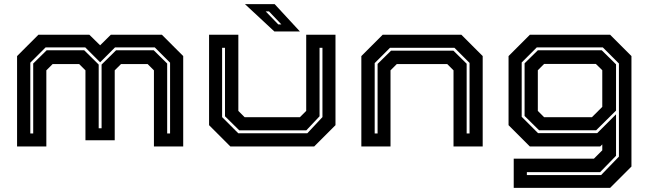

<svg xmlns="http://www.w3.org/2000/svg" viewBox="-20 -708 3142 928"><path d="M62.5 0V-437L165.5 -540H412L464 -489L515.5 -540H762.5L865.5 -437V0H724V-368L693.5 -398.5H565L534.5 -368V-30H393V-368L362.5 -398.5H234.5L204 -368V0ZM126.5 -63H140.5V-401L205.5 -465H387L457 -396V-88H471V-396L541 -465H723L788 -401V-63H802V-405L728 -479H536L464 -407L392 -479H200.5L126.5 -405Z M1093.5 0 990.5 -103V-540H1132V-172L1162.5 -141.5H1429.5L1460 -172V-540H1601.5V-103L1498.5 0ZM1131.5 -64H1465.5L1538.5 -142V-477H1524.5V-146L1460.5 -78H1136.5L1067.5 -146V-477H1053.5V-142ZM1429.5 -556H1306L1164 -688H1307.5ZM1340 -590 1280 -653H1264L1325 -590Z M1726.5 0V-437L1829.5 -540H2210L2313 -437V0H2172V-368L2141.5 -398.5H1898L1867.5 -368V0ZM1791 -63H1805V-399L1870 -463H2171.5L2235.5 -400V-63H2249.5V-404L2176.5 -477H1865L1791 -403Z M2463 200V59H2850.5L2891 18.5V-10L2881 0H2541L2438 -103V-437L2541 -540H2929L3032 -437V97L2929 200ZM2526.5 138H2885.5L2971.5 49V-401L2893.5 -479H2574.5L2501.5 -406V-143.5L2580.5 -64.5H2866.5L2957.5 -155.5V45L2880.5 124H2526.5ZM2585.5 -78.5 2515.5 -147.5V-402L2579.5 -465H2888.5L2957.5 -397V-173.5L2861.5 -78.5ZM2610 -141.5H2841L2891 -191.5V-368.5L2860 -399H2610L2579.5 -368.5V-172Z"/></svg>

Font: Tourney Expanded Regular
Style: Bold
Weight: 700
Width: 7
Designer: Tyler Finck
Foundry: Etcetera Type Co
Version: Version 1.010; ttfautohint (v1.8.3)